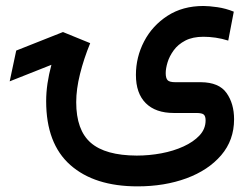

<svg xmlns="http://www.w3.org/2000/svg" viewBox="-20 -395 861 658"><path d="M289.1 -247.1Q267.1 -193.4 254.2 -141.4Q241.2 -89.4 241.2 -44.9Q241.2 50.8 291 94.2Q340.8 137.7 448.7 138.2Q491.2 138.2 533 130.4Q574.7 122.6 608.9 106.9Q643.1 91.3 663.8 69.1Q684.6 46.9 684.6 17.6Q684.6 3.4 678.5 -2.2Q672.4 -7.8 652.8 -7.8H575.7Q513.2 -7.8 479.5 -41.5Q445.8 -75.2 445.8 -138.2Q445.8 -199.2 473.9 -253.2Q502 -307.1 554 -340.8Q606 -374.5 677.2 -374.5Q695.8 -374.5 724.9 -370.4Q753.9 -366.2 781.2 -355L762.2 -255.9Q740.7 -262.7 719 -265.9Q697.3 -269 677.2 -269Q640.1 -269 615 -255.9Q589.8 -242.7 575.2 -222.4Q560.5 -202.1 554.2 -181.2Q547.9 -160.2 547.9 -144.5Q547.9 -127.4 554.2 -120.4Q560.5 -113.3 580.6 -113.3H668.5Q730.5 -112.8 756.3 -76.4Q782.2 -40 782.2 13.7Q782.2 85.4 738 137Q693.8 188.5 618.9 216.1Q543.9 243.7 451.2 243.7Q303.7 243.7 220.9 170.4Q138.2 97.2 138.2 -48.3Q138.2 -78.1 142.8 -109.4Q147.5 -140.6 156.2 -172.9L13.2 -116.2L35.6 -221.7L195.8 -285.2Z"/></svg>

Font: Vazir Medium FD-WOL
Style: Medium-FD-WOL
Weight: 500
Designer: Saber Rastikerdar
Foundry: Saber Rastikerdar
Version: Version 30.0.0